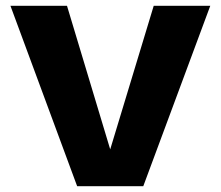

<svg xmlns="http://www.w3.org/2000/svg" viewBox="-20 -642 761 662"><path d="M510 -622H705L474 0H246L16 -622H211L360 -127Z"/></svg>

Font: Sarpanch ExtraBold
Style: Regular
Weight: 800
Designer: Manushi Parikh (Devanagari and Latin), Jyotish Sonowal (Devanagari)
Foundry: Indian Type Foundry
Version: Version 2.004;PS 1.0;hotconv 1.0.78;makeotf.lib2.5.61930; tt